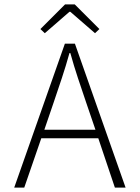

<svg xmlns="http://www.w3.org/2000/svg" viewBox="-20 -859 640 879"><path d="M225 -388 183 -265H417L375 -388Q355 -447 337 -501Q319 -555 302 -616H298Q281 -555 263 -501Q245 -447 225 -388ZM45 0 277 -659H323L555 0H506L430 -226H169L91 0ZM185 -707 165 -726 278 -839H322L435 -726L415 -707L302 -805H298Z"/></svg>

Font: Source Code Pro Light
Style: Regular
Weight: 300
Monospace: yes
Designer: Paul D. Hunt, Teo Tuominen
Foundry: Adobe Systems Incorporated
Version: Version 2.030;PS 1.000;hotconv 16.6.51;makeotf.lib2.5.65220